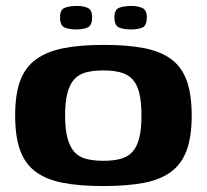

<svg xmlns="http://www.w3.org/2000/svg" viewBox="-20 -619 696 646"><path d="M327 7Q247 7 191 -4Q135 -15 99.5 -41.5Q64 -68 47.5 -114Q31 -160 31 -230Q31 -302 48 -347.5Q65 -393 101.5 -419.5Q138 -446 194.5 -457Q251 -468 330 -468Q409 -468 465 -457Q521 -446 556.5 -419.5Q592 -393 608.5 -347Q625 -301 625 -230Q625 -159 608 -113Q591 -67 555 -40.5Q519 -14 462.5 -3.5Q406 7 327 7ZM328 -78Q361 -78 385.5 -84.5Q410 -91 425.5 -108Q441 -125 448.5 -154.5Q456 -184 456 -230Q456 -277 448.5 -306.5Q441 -336 425.5 -352.5Q410 -369 385.5 -375.5Q361 -382 328 -382Q294 -382 269.5 -375.5Q245 -369 230 -352.5Q215 -336 207 -306.5Q199 -277 199 -230Q199 -184 207 -154.5Q215 -125 230 -108Q245 -91 269.5 -84.5Q294 -78 328 -78ZM420 -520Q396 -520 380.5 -526.5Q365 -533 365 -561Q365 -587 381.5 -593Q398 -599 422 -599Q444 -599 459 -592Q474 -585 474 -561Q474 -533 459.5 -526.5Q445 -520 420 -520ZM237 -520Q213 -520 197.5 -526.5Q182 -533 182 -561Q182 -587 198.5 -593Q215 -599 239 -599Q262 -599 276 -592Q290 -585 290 -561Q290 -534 275.5 -527Q261 -520 237 -520Z"/></svg>

Font: Genos
Style: Bold
Weight: 700
Designer: Robert E. Leuschke
Foundry: Robert E. Leuschke
Version: Version 1.010